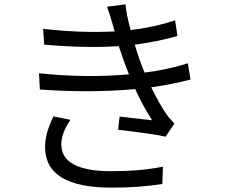

<svg xmlns="http://www.w3.org/2000/svg" viewBox="-20 -818 1040 886"><path d="M502 -698Q491 -740 474 -787L559 -798Q564 -747 583 -679Q694 -693 788 -724L799 -652Q704 -625 602 -612Q607 -593 624 -543Q636 -511 647 -483Q752 -496 847 -526L859 -451Q780 -430 678 -415Q715 -339 748 -291Q761 -272 785 -248L744 -187Q700 -199 525 -219L532 -280Q680 -263 682 -263Q639 -329 604 -407Q397 -388 164 -405L160 -480Q374 -457 575 -475Q557 -521 555 -527Q540 -569 528 -605Q373 -595 184 -612L179 -685Q352 -665 509 -673Q507 -679 502 -698ZM305 -265Q263 -204 263 -152Q263 -28 494 -28Q631 -28 732 -49L729 31Q621 48 495 48Q189 48 188 -138Q187 -201 227 -281Z"/></svg>

Font: Noto Sans SC
Style: Regular
Weight: 400
Designer: Ryoko NISHIZUKA  (kana, bopomofo & ideographs); Paul D. Hunt (Latin, Greek & Cyrillic); Sandoll Communications , Soo-you
Foundry: Adobe
Version: Version 2.002;hotconv 1.0.116;makeotfexe 2.5.65601